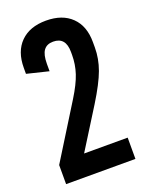

<svg xmlns="http://www.w3.org/2000/svg" viewBox="-136 -779 652 849"><g transform="rotate(-20 190.5 -355.0)"><path d="M351.1 -549.8V-523.9Q351.1 -472.2 332.3 -420.4Q313.5 -368.7 264.2 -289.1L146 -100.1H351.1V0H24.9V-89.8L182.1 -342.8Q217.8 -400.4 231.4 -441.9Q245.1 -483.4 245.1 -527.8V-542Q245.1 -611.8 186 -611.8Q156.2 -611.8 141.6 -592Q127 -572.3 127 -528.8V-494.1L24.9 -519V-546.9Q24.9 -624 68.1 -667Q111.3 -710 188 -710Q264.6 -710 307.9 -667.7Q351.1 -625.5 351.1 -549.8Z"/></g></svg>

Font: BaseOne
Style: Regular
Weight: 400
Designer: Domenico Catapano
Foundry: Design by Basse
Version: Version 1.000;PS 001.001;hotconv 1.0.56